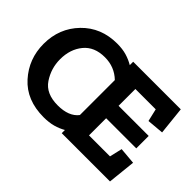

<svg xmlns="http://www.w3.org/2000/svg" viewBox="-119 -942 1235 1235"><g transform="rotate(45 498.0 -325.0)"><path d="M951 0H512V-29Q481 -11 443.5 -0.5Q406 10 357 10Q201 10 112 -89Q23 -188 23 -324Q23 -466 117 -563Q211 -660 357 -660Q406 -660 443 -649Q480 -638 512 -619V-650H945L965 -460L851 -450L831 -536H646V-383H920V-270H646V-114H837L857 -200L971 -190ZM512 -165V-483Q451 -542 363 -542Q268 -542 218 -481Q168 -420 168 -329Q168 -246 214 -177Q260 -108 367 -108Q468 -108 512 -165Z"/></g></svg>

Font: Zilla Slab Bold
Style: Bold
Weight: 700
Designer: Typotheque.com
Foundry: Typotheque type foundry
Version: Version 1.1; 2017; ttfautohint (v1.6)